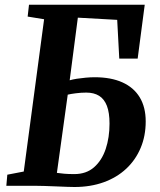

<svg xmlns="http://www.w3.org/2000/svg" viewBox="-20 -762 657 788"><path d="M285.5 5.5Q276.5 5.5 255.8 4.8Q235 4 210 3Q185 2 161.5 1.2Q138 0.5 123 0.5H6L10 -45L77.5 -58L161 -683L93.5 -694L99 -742.5H574L545 -521.5H469.5L461 -680.5L299.5 -689.5L266 -432.5Q278 -436 295.2 -438.8Q312.5 -441.5 331.8 -443.2Q351 -445 368.5 -445Q435.5 -445 482.2 -424Q529 -403 553.5 -362.5Q578 -322 578 -263.5Q578 -204 557.2 -154.8Q536.5 -105.5 498 -69.5Q459.5 -33.5 405.5 -14Q351.5 5.5 285.5 5.5ZM285 -47.5Q334 -47.5 366 -75.5Q398 -103.5 413.8 -150.5Q429.5 -197.5 429.5 -254.5Q429.5 -299.5 418.8 -327.5Q408 -355.5 386.8 -368.8Q365.5 -382 334 -382Q313 -382 291.5 -379.2Q270 -376.5 258 -373.5L213.5 -52.5Q226.5 -50.5 243.8 -49Q261 -47.5 285 -47.5Z"/></svg>

Font: Merriweather 24pt SemiCondensed
Style: Bold Italic
Weight: 700
Width: 4
Italic angle: -7.8°
Designer: Eben Sorkin
Foundry: Eben Sorkin
Version: Version 2.101